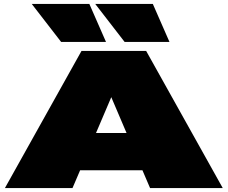

<svg xmlns="http://www.w3.org/2000/svg" viewBox="-20 -960 1162 980"><path d="M5 0 396 -700H726L1117 0H746L707 -91H389L350 0ZM470 -281H626L548 -464ZM616 -746 466 -940H760L845 -746ZM292 -746 142 -940H436L521 -746Z"/></svg>

Font: Georama ExtraExtended Black
Style: Regular
Weight: 900
Width: 8
Designer: Jean-Baptiste Levee
Foundry: Production Type
Version: Version 1.000